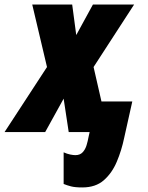

<svg xmlns="http://www.w3.org/2000/svg" viewBox="-73 -573 643 833"><path d="M284.2 240.2Q252.9 240.2 235.1 235.6Q217.3 231 203.1 225.1V87.9Q218.3 94.7 231.7 97.4Q245.1 100.1 253.9 100.1Q274.4 100.1 285.9 87.4Q297.4 74.7 302.7 56.6Q308.1 38.6 311 22L315.9 0H225.1L203.1 -145L123 0H-53.2L130.9 -282.2L66.9 -553.2H240.2L257.8 -420.9L330.1 -553.2H508.8L333 -282.2L367.2 -132.8H501L465.8 24.9Q454.6 79.1 433.8 128.4Q413.1 177.7 377.4 209Q341.8 240.2 284.2 240.2Z"/></svg>

Font: Open Sans Condensed ExtraBold
Style: Italic
Weight: 800
Width: 3
Italic angle: -12°
Designer: Monotype Design Team
Foundry: Monotype Imaging Inc.
Version: Version 3.003; ttfautohint (v1.8.4)